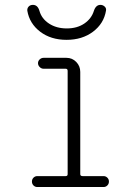

<svg xmlns="http://www.w3.org/2000/svg" viewBox="-20 -752 540 772"><path d="M89.8 -709Q88.9 -718.8 95.2 -725.6Q101.6 -732.4 112.3 -732.4Q131.8 -732.4 138.7 -708Q147.5 -676.8 177.2 -657.2Q207 -637.7 248.5 -637.7Q290 -637.7 318.8 -657.2Q347.7 -676.8 357.4 -708Q365.2 -732.4 383.8 -732.4Q393.6 -732.4 400.9 -725.6Q408.2 -718.8 406.2 -709Q397.5 -657.2 354 -624.5Q310.5 -591.8 247.6 -591.8Q184.6 -591.8 141.6 -624.5Q98.6 -657.2 89.8 -709ZM244.1 -43.9Q252 -43.9 252 -51.8V-466.8Q252 -475.6 244.1 -475.6H155.3Q146.5 -475.6 139.6 -482.4Q132.8 -489.3 132.8 -498Q132.8 -506.8 139.6 -513.2Q146.5 -519.5 155.3 -519.5H247.1Q270.5 -519.5 286.6 -502.9Q302.7 -486.3 302.7 -462.9V-51.8Q302.7 -43.9 312.5 -43.9H396.5Q405.3 -43.9 411.6 -37.6Q418 -31.2 418 -22Q418 -12.7 411.6 -6.3Q405.3 0 396.5 0H129.9Q121.1 0 114.7 -6.3Q108.4 -12.7 108.4 -22Q108.4 -31.2 114.7 -37.6Q121.1 -43.9 129.9 -43.9Z"/></svg>

Font: Rounded Mgen+ 1m light
Style: Regular
Weight: 200
Designer: [Source Han Sans]
Ryoko NISHIZUKA  (kana & ideographs); Paul D. Hunt (Latin, Greek & Cyrillic); Wenlong ZHANG  (bopomofo
Version: Version 1.059.20150602